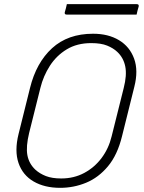

<svg xmlns="http://www.w3.org/2000/svg" viewBox="-20 -882 690 922"><path d="M427 -720Q500 -720 551.5 -689Q603 -658 624 -600.5Q645 -543 625 -465L566 -228Q544 -138 498.5 -83.5Q453 -29 393.5 -4.5Q334 20 269 20Q194 20 141.5 -10.5Q89 -41 69 -99Q49 -157 69 -238L124 -459Q154 -581 230 -650.5Q306 -720 427 -720ZM120 -244Q104 -178 111.5 -137Q119 -96 150 -67Q171 -48 200.5 -36.5Q230 -25 274 -25Q335 -25 384.5 -51.5Q434 -78 468 -123.5Q502 -169 516 -227L574 -459Q590 -521 581.5 -563Q573 -605 543 -633Q524 -651 494.5 -663Q465 -675 418 -675Q350 -675 300.5 -645Q251 -615 219.5 -566Q188 -517 174 -460ZM301 -862H637Q648 -862 646 -851Q643 -841 640.5 -831.5Q638 -822 636 -812H300Q289 -812 291 -823Q294 -833 296.5 -842.5Q299 -852 301 -862Z"/></svg>

Font: Recursive Sn Lnr St Lt
Style: Italic
Weight: 300
Italic angle: -15°
Version: Version 1.079;hotconv 1.0.112;makeotfexe 2.5.65598; ttfautoh